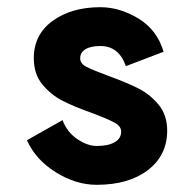

<svg xmlns="http://www.w3.org/2000/svg" viewBox="-20 -498 540 534"><path d="M249 -92Q281 -92 299 -102.5Q317 -113 317 -132Q317 -147 298.5 -157Q280 -167 235 -184Q187 -201 154.5 -217.5Q122 -234 98 -263Q74 -292 74 -336Q74 -402 126.5 -440Q179 -478 259 -478Q313 -478 365 -446.5Q417 -415 435 -354L330 -314Q311 -370 259 -370Q232 -370 217.5 -361Q203 -352 203 -336Q203 -321 220.5 -312Q238 -303 284 -286Q331 -269 364 -252.5Q397 -236 421 -207Q445 -178 445 -135Q445 -66 391.5 -25Q338 16 249 16Q191 16 135 -19Q79 -54 55 -108L154 -164Q166 -131 194.5 -111.5Q223 -92 249 -92Z"/></svg>

Font: SUITE ExtraBold
Style: Regular
Weight: 800
Designer: Sun
Foundry: Sun
Version: Version 2.040